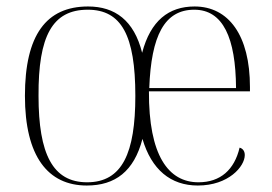

<svg xmlns="http://www.w3.org/2000/svg" viewBox="-20 -563 841 593"><path d="M248 10C336 10 394 -34 420 -134C448 -39 507 10 591 10C686 10 736 -49 736 -84C736 -95 731 -104 720 -107C704 -39 661 0 593 0C500 0 439 -83 440 -281H752V-294C752 -454 686 -543 581 -543C501 -543 445 -499 419 -400C394 -500 335 -543 252 -543C123 -543 57 -455 57 -267C57 -80 128 10 248 10ZM249 0C143 0 99 -87 99 -267C98 -452 142 -533 251 -533C355 -533 398 -454 398 -267C398 -91 358 0 249 0ZM709 -291H441C447 -453 488 -533 580 -533C669 -533 708 -446 709 -291Z"/></svg>

Font: Noto Serif Display SemiCondensed ExtraLight
Style: Regular
Weight: 200
Width: 4
Designer: Monotype Design Team
Foundry: Monotype Imaging Inc.
Version: Version 2.009